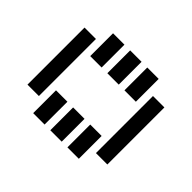

<svg xmlns="http://www.w3.org/2000/svg" viewBox="-141 -923 1162 1162"><g transform="rotate(-45 439.5 -342.0)"><path d="M195.3 0V-97.7H683.6V0ZM683.6 -683.6V-585.9H195.3V-683.6ZM97.7 -439.5V-537.1H293V-439.5ZM585.9 -439.5V-537.1H781.2V-439.5ZM97.7 -293V-390.6H293V-293ZM585.9 -293V-390.6H781.2V-293ZM97.7 -146.5V-244.1H293V-146.5ZM585.9 -146.5V-244.1H781.2V-146.5Z"/></g></svg>

Font: Trigram
Style: Regular
Weight: 400
Designer: GGBotNet
Foundry: GGBotNet
Version: 1.05